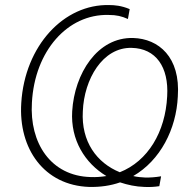

<svg xmlns="http://www.w3.org/2000/svg" viewBox="-20 -733 758 758"><path d="M332 5C376 6 417 0 454 -13C484 -3 516 4 550 5C571 6 589 5 609 2L616 -37C592 -33 574 -32 555 -32C538 -33 522 -34 506 -38C613 -100 676 -223 682 -352C693 -508 606 -580 506 -583C364 -587 274 -442 265 -294C258 -181 315 -89 400 -38C380 -35 360 -33 338 -34C180 -38 96 -169 106 -328C117 -532 247 -678 408 -674C441 -674 460 -669 485 -658L492 -697C459 -711 431 -713 412 -713C232 -718 78 -552 64 -327C52 -145 155 -1 332 5ZM307 -294C312 -420 385 -547 500 -544C595 -542 647 -469 640 -353C633 -212 564 -97 453 -53C362 -90 300 -174 307 -294Z"/></svg>

Font: Fixel Text 20240404 ExtraLight
Style: Italic
Weight: 200
Width: 4
Italic angle: -10°
Designer: AlfaBravo + MacPaw
Foundry: Kyrylo Tkachov, Marchela Mozhyna, Serhii Makarenko, Maria Weinstein, Zakhar Kryvoshyya
Version: Version 1.211;Glyphs 3.2 (3225)